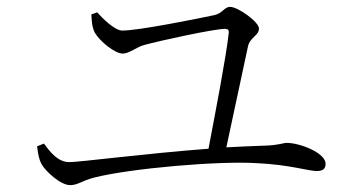

<svg xmlns="http://www.w3.org/2000/svg" viewBox="-20 -641 1040 559"><path d="M88 -215C91 -190 94 -176 101 -163C112 -143 156 -102 184 -102C207 -102 219 -115 254 -124C361 -151 617 -173 727 -166C820 -162 879 -143 902 -143C919 -143 928 -149 928 -164C928 -196 853 -225 815 -225C804 -225 791 -218 751 -217C716 -216 678 -214 639 -212L702 -506C708 -533 734 -537 734 -558C734 -577 673 -621 650 -621C633 -621 628 -602 604 -597C562 -588 385 -552 336 -552C314 -552 278 -588 263 -605L246 -599C247 -584 247 -564 256 -546C271 -520 315 -485 337 -485C357 -485 377 -504 400 -510C447 -523 604 -557 635 -557C644 -557 647 -553 646 -545C638 -473 607 -313 587 -208C403 -194 212 -169 182 -169C149 -169 127 -197 108 -223Z"/></svg>

Font: Noto Serif CJK KR Light
Style: Regular
Weight: 300
Designer: Ryoko NISHIZUKA 西塚涼子 (kana & ideographs); Frank Grießhammer (Latin, Greek & Cyrillic); Wenlong ZHANG 张文龙 (bopomofo); San
Foundry: Adobe
Version: Version 2.001;hotconv 1.1.0;makeotfexe 2.6.0